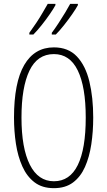

<svg xmlns="http://www.w3.org/2000/svg" viewBox="-20 -971 559 1001"><path d="M466 -358Q466 -285 456 -218.5Q446 -152 423 -100.5Q400 -49 360.5 -19.5Q321 10 261 10Q200 10 160 -20.5Q120 -51 96.5 -103.5Q73 -156 63 -221.5Q53 -287 53 -358Q53 -541 106.5 -632.5Q160 -724 261 -724Q336 -724 381 -676.5Q426 -629 446 -546Q466 -463 466 -358ZM92 -358Q92 -199 135.5 -112.5Q179 -26 261 -26Q344 -26 385.5 -110.5Q427 -195 427 -358Q427 -518 385.5 -603.5Q344 -689 261 -689Q175 -689 133.5 -602.5Q92 -516 92 -358ZM386 -944Q377 -927 357 -898Q337 -869 313.5 -839.5Q290 -810 271 -791H250V-800Q266 -821 285 -850Q304 -879 320.5 -906.5Q337 -934 346 -951H386ZM269 -944Q260 -927 240.5 -898.5Q221 -870 197.5 -840.5Q174 -811 154 -791H133V-800Q150 -823 169 -851.5Q188 -880 203.5 -907Q219 -934 229 -951H269Z"/></svg>

Font: Noto Sans Devanagari ExtraCondensed ExtraLight
Style: Regular
Weight: 200
Width: 2
Designer: Jelle Bosma - Monotype Design Team
Foundry: Monotype Imaging Inc.
Version: Version 2.004; ttfautohint (v1.8.4.7-5d5b)